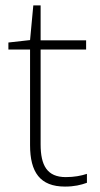

<svg xmlns="http://www.w3.org/2000/svg" viewBox="-20 -679 368 709"><path d="M223 -25C154 -25 130 -68 130 -146V-496H298V-530H130V-659H103L91 -531L11 -522V-496H91V-143C91 -43 128 10 220 10C254 10 279 4 301 -4V-37C280 -30 254 -25 223 -25Z"/></svg>

Font: Noto Sans Lao ExtraLight
Style: Regular
Weight: 200
Designer: Monotype Design Team
Foundry: Monotype Imaging Inc.
Version: Version 2.003